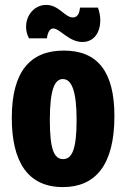

<svg xmlns="http://www.w3.org/2000/svg" viewBox="-20 -748 514 782"><path d="M316 -577C381 -577 403 -651 379 -717H306C304 -701 300 -677 277 -677C243 -677 221 -728 168 -728C105 -728 65 -655 98 -592H171C173 -605 178 -632 197 -632C224 -632 260 -577 316 -577ZM236 14C368 14 446 -75 446 -275C446 -457 377 -542 240 -542C104 -542 28 -458 28 -268C28 -88 94 14 236 14ZM237 -100C200 -100 183 -140 183 -259C183 -390 205 -426 236 -426C272 -426 292 -377 292 -259C292 -139 273 -100 237 -100Z"/></svg>

Font: Bricolage Grotesque 10pt Condensed ExtraBold
Style: Regular
Weight: 800
Width: 3
Designer: Mathieu Triay
Foundry: Atelier Triay
Version: Version 1.000;gftools[0.9.29]